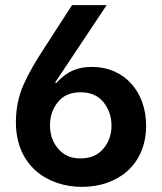

<svg xmlns="http://www.w3.org/2000/svg" viewBox="-20 -720 631 749"><path d="M300 9C436 9 550 -74 550 -230C550 -360 467 -459 339 -459C279 -459 244 -439 213 -410L199 -396L195 -398L396 -700H261L155 -536C120 -483 92 -435 72 -390C52 -345 42 -296 42 -243C42 -75 163 9 300 9ZM294 -102C256 -102 227 -115 206 -141C185 -166 175 -196 175 -231C175 -266 185 -296 206 -322C226 -347 255 -360 294 -360C333 -360 363 -347 384 -321C405 -294 415 -264 415 -230C415 -196 405 -166 384 -141C363 -115 333 -102 294 -102Z"/></svg>

Font: Be Vietnam
Style: Bold
Weight: 700
Designer: Gabriel Lam
Foundry: TypeRant
Version: Version 4.000